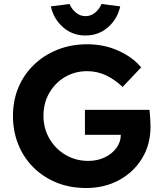

<svg xmlns="http://www.w3.org/2000/svg" viewBox="-20 -933 817 963"><path d="M412 10Q330 10 263 -17.5Q196 -45 147 -94Q98 -143 71.5 -209Q45 -275 45 -352Q45 -429 72.5 -494.5Q100 -560 150.5 -608.5Q201 -657 269 -684Q337 -711 418 -711Q502 -711 574 -678.5Q646 -646 688 -595L595 -497Q556 -534 512 -555Q468 -576 417 -576Q355 -576 305.5 -546.5Q256 -517 227 -466.5Q198 -416 198 -352Q198 -289 228 -237.5Q258 -186 309 -156Q360 -126 423 -126Q468 -126 505 -143.5Q542 -161 564 -191Q586 -221 586 -257H406V-382H730Q732 -365 733.5 -339Q735 -313 735 -299Q735 -208 692.5 -138.5Q650 -69 577 -29.5Q504 10 412 10ZM409 -755Q343 -755 296 -796.5Q249 -838 235 -901L329 -913Q339 -888 360.5 -870Q382 -852 409 -852Q436 -852 457.5 -870Q479 -888 489 -913L583 -901Q569 -838 522 -796.5Q475 -755 409 -755Z"/></svg>

Font: Lexend Deca SemiBold
Style: Regular
Weight: 600
Designer: Bonnie Shaver-Troup, Thomas Jockin
Foundry: Lexend
Version: Version 1.008; ttfautohint (v1.8.4.7-5d5b)